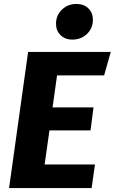

<svg xmlns="http://www.w3.org/2000/svg" viewBox="-20 -958 584 978"><path d="M123.2 -693.6H544.3L510.3 -574H270.6L247.7 -410.8H456.3L441.1 -293.8H231.9L207.3 -120.2H463.7L446.8 0H26.2ZM349 -756.3Q311 -756.3 288.1 -779.3Q265.3 -802.3 265.3 -836.7Q265.3 -880 295.4 -908.9Q325.5 -937.9 369.4 -937.9Q407.5 -937.9 430.3 -915.2Q453.2 -892.5 453.2 -857.5Q453.2 -814.1 423.1 -785.2Q393 -756.3 349 -756.3Z"/></svg>

Font: Fira Sans Variable
Style: Italic
Weight: 397
Italic angle: -8°
Designer: Carrois Corporate & Edenspiekermann AG
Foundry: Carrois Corporate GbR & Edenspiekermann AG
Version: Version 4.202